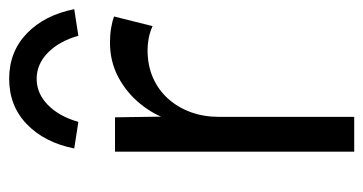

<svg xmlns="http://www.w3.org/2000/svg" viewBox="-207 -586 793 419"><g transform="rotate(-90 189.5 -376.5)"><path d="M68 0V-522H143L145 -383L137 -402Q148 -437 172.5 -467Q197 -497 231 -515Q265 -533 306 -533Q323 -533 338 -530.5Q353 -528 363 -524L342 -440Q329 -446 315.5 -448.5Q302 -451 290 -451Q256 -451 229 -439Q202 -427 183 -405.5Q164 -384 154 -356Q144 -328 144 -296V0ZM75 -611Q88 -676 128 -714.5Q168 -753 227 -753Q286 -753 326 -714.5Q366 -676 379 -611L321 -602Q309 -644 284 -668.5Q259 -693 227 -693Q195 -693 170 -668.5Q145 -644 133 -602Z"/></g></svg>

Font: Our Lexend Light
Style: Regular
Weight: 300
Designer: Bonnie Shaver-Troup, Thomas Jockin
Foundry: Lexend
Version: Version 1.007